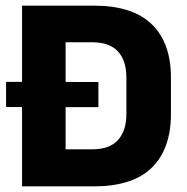

<svg xmlns="http://www.w3.org/2000/svg" viewBox="-20 -659 662 679"><path d="M328 -280 1.5 -280.5V-369.5L328 -369ZM312.5 0H167.5V-131H307Q367 -131 397 -163.5Q427 -196 427 -256.5V-384.5Q427 -445 397 -477.2Q367 -509.5 307 -509.5H167V-639H312.5Q449 -639 516.8 -573.2Q584.5 -507.5 584.5 -384.5V-256Q584.5 -132.5 517 -66.2Q449.5 0 312.5 0ZM212 0H58V-639H212Z"/></svg>

Font: Anek Kannada
Style: Bold
Weight: 700
Version: Version 1.003